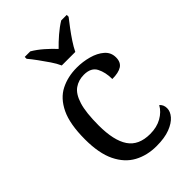

<svg xmlns="http://www.w3.org/2000/svg" viewBox="-231 -855 953 953"><g transform="rotate(-45 246.0 -378.0)"><path d="M283 10Q217 10 165.5 -18Q114 -46 84.5 -106.5Q55 -167 55 -265Q55 -372 84.5 -433.5Q114 -495 164.5 -520.5Q215 -546 278 -546Q320 -546 360 -535Q400 -524 426 -501.5Q452 -479 452 -444Q452 -410 429.5 -395.5Q407 -381 363 -381Q363 -428 345.5 -462Q328 -496 278 -496Q240 -496 211.5 -476Q183 -456 167.5 -406Q152 -356 152 -266Q152 -160 187.5 -107.5Q223 -55 303 -55Q350 -55 384.5 -74.5Q419 -94 436 -125Q453 -111 453 -86Q453 -63 434 -41Q415 -19 377.5 -4.5Q340 10 283 10ZM233 -606Q223 -629 205 -655.5Q187 -682 168 -708Q149 -734 133 -753V-766H172Q201 -749 229.5 -724Q258 -699 280 -675Q303 -699 332 -724Q361 -749 389 -766H428V-753Q413 -734 393.5 -708Q374 -682 356.5 -655.5Q339 -629 328 -606Z"/></g></svg>

Font: Noto Serif Old Uyghur
Style: Regular
Weight: 400
Designer: Lewis McGuffie
Foundry: Google LLC
Version: Version 1.003; ttfautohint (v1.8.4.7-5d5b)